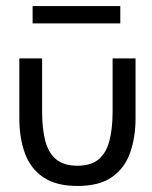

<svg xmlns="http://www.w3.org/2000/svg" viewBox="-20 -604 505 636"><path d="M236.5 12Q166 12 123.8 -16.5Q81.5 -45 62.8 -95.5Q44 -146 44 -213V-410.5H119.5V-235Q119.5 -176.5 130.2 -136.5Q141 -96.5 166.5 -75.8Q192 -55 236.5 -55Q281 -55 306.2 -75.8Q331.5 -96.5 342.2 -136.8Q353 -177 353 -235V-410.5H429V-213Q429 -149.5 411.2 -98.5Q393.5 -47.5 351.5 -17.8Q309.5 12 236.5 12ZM378.5 -526.5H88V-584H378.5Z"/></svg>

Font: Lucymar Sans
Style: Regular
Weight: 400
Foundry: The League of Moveable Type (original font) / Main changes by Cristiano Sobral with portions from Mirco Monsees
Version: Version 2.001;August 30, 2020;FontCreator 13.0.0.2681 64-bit